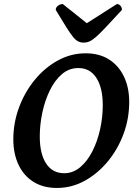

<svg xmlns="http://www.w3.org/2000/svg" viewBox="-20 -919 674 951"><path d="M262 12Q194 12 145.5 -18.5Q97 -49 71.5 -103.5Q46 -158 46 -229Q46 -311 74.5 -387.5Q103 -464 153 -524.5Q203 -585 267.5 -620Q332 -655 404 -655Q472 -655 520 -624.5Q568 -594 594 -539.5Q620 -485 620 -414Q620 -332 592 -256Q564 -180 514 -119.5Q464 -59 399.5 -23.5Q335 12 262 12ZM298 -61Q342 -61 377.5 -91Q413 -121 438 -170.5Q463 -220 476 -279.5Q489 -339 489 -398Q489 -484 457.5 -533Q426 -582 368 -582Q322 -582 286.5 -551.5Q251 -521 226.5 -470.5Q202 -420 189.5 -360.5Q177 -301 177 -243Q177 -157 208.5 -109Q240 -61 298 -61ZM394 -708Q379 -708 367 -714Q355 -720 341.5 -736.5Q328 -753 308 -785Q288 -817 256 -870Q256 -882 267 -890.5Q278 -899 291 -899L410 -804L559 -899Q569 -899 576.5 -890.5Q584 -882 584 -870Q535 -817 505 -785Q475 -753 456 -736.5Q437 -720 423.5 -714Q410 -708 394 -708Z"/></svg>

Font: Petrona
Style: Bold Italic
Weight: 700
Italic angle: -9°
Designer: Ringo R. Seeber
Foundry: Ringo R. Seeber
Version: Version 2.001; ttfautohint (v1.8.3)